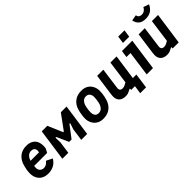

<svg xmlns="http://www.w3.org/2000/svg" viewBox="116 -1741 2867 2867"><g transform="rotate(-45 1549.0 -308.0)"><path d="M230 10Q166 10 122 -15.5Q78 -41 55.5 -85.5Q33 -130 33 -186Q33 -224 38.5 -258.5Q44 -293 53 -323Q69 -388 101.5 -431Q134 -474 180.5 -496Q227 -518 286 -518Q342 -518 380 -499.5Q418 -481 439.5 -449Q461 -417 467 -374.5Q473 -332 465 -284L432 -222H132L144 -314H352Q364 -362 345 -388Q326 -414 284 -414Q240 -414 210.5 -382Q181 -350 168 -293Q164 -272 160.5 -248Q157 -224 155 -191Q153 -145 177.5 -120.5Q202 -96 239 -96Q265 -96 289.5 -109Q314 -122 337 -152L434 -104Q394 -39 340 -14.5Q286 10 230 10Z M531 0 603 -507H720L820 -274Q822 -267 828.5 -270Q835 -273 840 -280L1006 -507H1127L1055 0H930L957 -194L987 -283Q990 -291 984 -294.5Q978 -298 971 -289L832 -106H781L700 -287Q695 -299 687.5 -296.5Q680 -294 681 -283L684 -194L657 0Z M1389 12Q1323 12 1280 -17Q1237 -46 1215.5 -90.5Q1194 -135 1194 -184Q1194 -211 1198 -242Q1202 -273 1208 -304Q1214 -335 1223 -361Q1246 -431 1302.5 -475Q1359 -519 1447 -519Q1515 -519 1558 -491Q1601 -463 1622.5 -418Q1644 -373 1644 -324Q1644 -297 1640.5 -265.5Q1637 -234 1630.5 -204Q1624 -174 1615 -148Q1592 -77 1535 -32.5Q1478 12 1389 12ZM1398 -97Q1434 -97 1459 -118.5Q1484 -140 1497 -175Q1503 -191 1508.5 -216.5Q1514 -242 1517 -269Q1520 -296 1520 -317Q1520 -357 1499.5 -384Q1479 -411 1438 -411Q1402 -411 1378 -389.5Q1354 -368 1341 -333Q1336 -318 1330.5 -293.5Q1325 -269 1322 -242Q1319 -215 1319 -191Q1319 -150 1338 -123.5Q1357 -97 1398 -97Z M2045 130 2075 -75 2065 -108H2202L2169 130ZM1859 10Q1789 10 1751.5 -32Q1714 -74 1726 -160L1774 -508H1904L1859 -174Q1854 -139 1868 -122.5Q1882 -106 1915 -106Q1926 -106 1938.5 -109Q1951 -112 1967 -120.5Q1983 -129 2004 -141L2054 -508H2184L2112 0H1984L1986 -18Q1988 -25 1983 -26.5Q1978 -28 1972 -25Q1956 -17 1941 -9.5Q1926 -2 1911 4Q1899 7 1886 8.5Q1873 10 1859 10Z M2312 0 2367 -397H2282L2298 -508H2516L2445 0ZM2394 -583 2411 -700H2543L2526 -583Z M2735 10Q2665 10 2627.5 -32Q2590 -74 2602 -160L2650 -508H2780L2735 -174Q2730 -139 2744 -122.5Q2758 -106 2791 -106Q2802 -106 2814.5 -109Q2827 -112 2843 -120.5Q2859 -129 2880 -141L2930 -508H3060L2988 0H2860L2862 -18Q2864 -25 2859 -26.5Q2854 -28 2848 -25Q2832 -17 2817 -9.5Q2802 -2 2787 4Q2775 7 2762 8.5Q2749 10 2735 10ZM2892 -596Q2816 -596 2778 -630.5Q2740 -665 2729 -723L2821 -739Q2827 -710 2844.5 -696Q2862 -682 2890 -682Q2924 -682 2949.5 -699.5Q2975 -717 2988 -746L3077 -716Q3051 -658 3006.5 -627Q2962 -596 2892 -596Z"/></g></svg>

Font: Finlandica SemiBold
Style: Italic
Weight: 600
Italic angle: -8°
Designer: Niklas Ekholm, Juho Hiilivirta, Jaakko Suomalainen
Foundry: Helsinki Type Studio
Version: Version 1.063